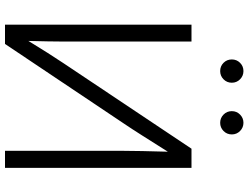

<svg xmlns="http://www.w3.org/2000/svg" viewBox="-130 -840 970 749"><g transform="rotate(90 354.5 -465.0)"><path d="M634.3 0H567.9V-464.8Q567.9 -492.7 568.8 -535.4Q569.8 -578.1 571.3 -635.3Q536.6 -580.1 508.5 -535.9Q480.5 -491.7 461.9 -464.4L150.9 0H75.7V-727.5H141.6V-230.5Q141.6 -207 140.9 -167.2Q140.1 -127.4 139.2 -91.3Q162.1 -128.9 185.5 -165.8Q209 -202.6 225.6 -227.5L559.6 -727.5H634.3ZM256.8 -839.4Q237.8 -839.4 224.6 -852.5Q211.4 -865.7 211.4 -884.8Q211.4 -903.8 224.6 -917Q237.8 -930.2 256.8 -930.2Q275.4 -930.2 288.8 -917Q302.2 -903.8 302.2 -884.8Q302.2 -865.7 288.8 -852.5Q275.4 -839.4 256.8 -839.4ZM458.5 -839.4Q439.9 -839.4 426.5 -852.5Q413.1 -865.7 413.1 -884.8Q413.1 -903.8 426.5 -917Q439.9 -930.2 458.5 -930.2Q477.1 -930.2 490.5 -917Q503.9 -903.8 503.9 -884.8Q503.9 -865.7 490.5 -852.5Q477.1 -839.4 458.5 -839.4Z"/></g></svg>

Font: Inter Display Light
Style: Regular
Weight: 300
Designer: Rasmus Andersson
Foundry: rsms
Version: Version 4.000;git-a52131595